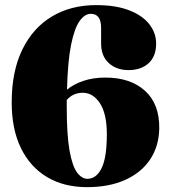

<svg xmlns="http://www.w3.org/2000/svg" viewBox="-20 -736 686 771"><path d="M366 -715.5Q446 -715.5 499.8 -694.2Q553.5 -673 580.2 -638Q607 -603 607 -561Q607 -510 576.8 -482.2Q546.5 -454.5 496 -454.5Q447.5 -454.5 416.8 -482.8Q386 -511 386 -561V-624.5Q386 -680.5 344.5 -680.5Q320.5 -680.5 299.8 -651.8Q279 -623 265.5 -556.5Q252 -490 249 -376Q275.5 -398 314.8 -411.2Q354 -424.5 403 -424.5Q504 -424.5 562.5 -371.2Q621 -318 619.5 -219.5Q618 -148 582.5 -95.2Q547 -42.5 482.5 -13.5Q418 15.5 329.5 15.5Q237 15.5 169.2 -24.8Q101.5 -65 64.2 -141Q27 -217 27 -324.5Q27 -450 69.8 -537.2Q112.5 -624.5 188.8 -670Q265 -715.5 366 -715.5ZM248 -307.5Q248 -194.5 259.2 -131.5Q270.5 -68.5 289.5 -43.2Q308.5 -18 331 -18Q367 -18 388 -60.8Q409 -103.5 409 -197Q409 -279.5 381.2 -321.5Q353.5 -363.5 312.5 -363.5Q273.5 -363.5 248 -334.5Q248 -321 248 -307.5Z"/></svg>

Font: Fraunces 72pt S000 Black
Style: Regular
Weight: 900
Version: Version 1.000; ttfautohint (v1.8.3)